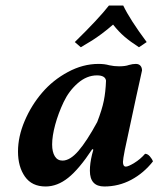

<svg xmlns="http://www.w3.org/2000/svg" viewBox="-20 -673 580 703"><path d="M335.9 -226.1Q353.5 -271.5 360.1 -304Q366.7 -336.4 368.2 -377.9Q365.2 -397 335 -397Q297.9 -397 265.1 -368.7Q232.4 -340.3 212.9 -299.1Q193.4 -257.8 182.1 -216.3Q170.9 -174.8 170.9 -144Q170.9 -116.7 180.7 -100.8Q190.4 -85 209 -85Q236.3 -85 266.8 -120.1Q297.4 -155.3 335.9 -226.1ZM500 -415Q498 -407.2 492.2 -379.4Q486.3 -351.6 479 -319.8L437 -124Q430.2 -89.4 430.2 -80.1Q430.2 -63 440.9 -63Q449.7 -63 471.7 -76.4Q493.7 -89.8 511.2 -109.9Q520.5 -109.9 528.8 -100.3Q537.1 -90.8 540 -82Q506.3 -39.1 460.4 -14.6Q414.6 9.8 361.8 9.8Q309.1 9.8 309.1 -47.9Q309.1 -74.7 316.9 -106.9L321.8 -125L317.9 -127Q269.5 -53.7 229.7 -22Q189.9 9.8 147 9.8Q96.7 9.8 71.3 -26.4Q45.9 -62.5 45.9 -118.2Q45.9 -172.9 70.3 -230.2Q94.7 -287.6 134.3 -333.7Q173.8 -379.9 228.8 -409.4Q283.7 -439 340.8 -439Q363.3 -439 379.9 -434.1Q397.5 -430.2 416 -430.2Q439 -430.2 452.1 -435.1Q465.8 -439 477.1 -439Q488.3 -439 494.1 -432.4Q500 -425.8 500 -415ZM378.9 -652.8H431.2Q455.6 -601.6 517.1 -519L488.8 -500Q456.5 -521 435.8 -538.8Q415 -556.6 394 -583Q373 -564.5 352.5 -549.3Q332 -534.2 317.6 -525.1Q303.2 -516.1 275.9 -500L253.9 -519Q341.3 -604.5 378.9 -652.8Z"/></svg>

Font: Common Serif
Style: Bold Italic
Weight: 700
Italic angle: -12°
Designer: Philipp H. Poll, Khaled Hosny
Foundry: Stefan Peev, Context Ltd.
Version: Version 1.026